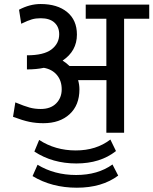

<svg xmlns="http://www.w3.org/2000/svg" viewBox="-20 -647 748 936"><path d="M556.2 209Q477.1 268.1 354.7 268.1Q232.4 268.1 138.7 211.4L163.1 156.2Q245.1 206.1 351.1 206.1Q457 206.1 528.3 154.8ZM545.4 89.4Q468.8 149.9 352.3 149.9Q235.8 149.9 147.5 91.8L170.9 35.2Q249.5 86.4 349.4 86.4Q449.2 86.4 518.1 33.2ZM367.2 -211.4Q367.2 -134.3 319.3 -90.3Q271.5 -46.4 191.4 -46.4Q155.8 -46.4 123.5 -53Q91.3 -59.6 43.5 -77.6L54.7 -147.9Q99.1 -129.4 124.3 -122.6Q149.4 -115.7 178.7 -115.7Q226.6 -115.7 253.7 -142.8Q280.8 -169.9 280.8 -211.7Q280.8 -253.4 257.6 -281.2Q234.4 -309.1 193.8 -316.4Q157.7 -308.6 111.3 -308.6V-377.4Q193.8 -377.4 231.2 -406.2Q268.6 -435.1 268.6 -480Q268.6 -515.6 245.4 -536.9Q222.2 -558.1 178.2 -558.1Q154.8 -558.1 135.7 -552.7Q116.7 -547.4 83.5 -531.2L72.8 -599.6Q125 -627.4 178.2 -627.4Q259.8 -627.4 307.4 -588.1Q355 -548.8 355 -478.5Q355 -398.4 285.2 -351.6Q301.3 -341.8 318.8 -325.2H498.5V-555.7H397.9V-624.5H707.5V-555.7H585V0H498.5L499 -256.3H360.8Q367.2 -233.4 367.2 -211.4Z"/></svg>

Font: Yantramanav
Style: Regular
Weight: 400
Version: Version 1.000;PS 1.0;hotconv 1.0.72;makeotf.lib2.5.5900; ttf